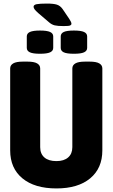

<svg xmlns="http://www.w3.org/2000/svg" viewBox="-20 -1047 630 1075"><path d="M296 8Q174 8 105.5 -48.5Q37 -105 37 -205V-664Q37 -682 54 -692Q71 -702 108 -702H134Q171 -702 188 -692Q205 -682 205 -664V-223Q205 -186 228.5 -165.5Q252 -145 296 -145Q338 -145 361.5 -165.5Q385 -186 385 -223V-664Q385 -682 402 -692Q419 -702 456 -702H482Q519 -702 536 -692Q553 -682 553 -664V-205Q553 -105 485 -48.5Q417 8 296 8ZM394 -746Q354 -746 337 -754Q320 -762 320 -779V-843Q320 -860 337 -868Q354 -876 394 -876Q433 -876 450.5 -868Q468 -860 468 -843V-779Q468 -762 450.5 -754Q433 -746 394 -746ZM204 -746Q165 -746 147.5 -754Q130 -762 130 -779V-843Q130 -860 147.5 -868Q165 -876 204 -876Q243 -876 260.5 -868Q278 -860 278 -843V-779Q278 -762 260.5 -754Q243 -746 204 -746ZM336 -901Q303 -901 286.5 -905Q270 -909 256 -921L195 -973Q179 -987 173.5 -995Q168 -1003 168 -1009Q168 -1020 185 -1023.5Q202 -1027 242 -1027Q280 -1027 298.5 -1021Q317 -1015 330 -997L368 -941Q380 -923 380 -914Q380 -908 373 -904.5Q366 -901 336 -901Z"/></svg>

Font: Asap Condensed ExtraBold
Style: Regular
Weight: 800
Width: 3
Designer: Pablo Cosgaya
Foundry: Omnibus-Type
Version: Version 3.001; ttfautohint (v1.8.4.7-5d5b)